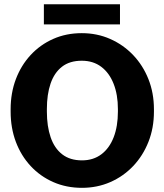

<svg xmlns="http://www.w3.org/2000/svg" viewBox="-20 -878 775 908"><path d="M367.7 10.3Q293.9 10.3 232.2 -16.8Q170.4 -43.9 125 -92.8Q79.6 -141.6 54.9 -207.3Q30.3 -272.9 30.3 -350.1V-361.3Q30.3 -438 54.9 -503.4Q79.6 -568.8 124.8 -617.7Q169.9 -666.5 231.4 -693.8Q293 -721.2 366.7 -721.2Q439 -721.2 501 -693.8Q563 -666.5 609.6 -617.7Q656.2 -568.8 682.1 -503.4Q708 -438 708 -361.3V-350.1Q708 -272.9 682.1 -207.3Q656.2 -141.6 609.9 -92.8Q563.5 -43.9 501.5 -16.8Q439.5 10.3 367.7 10.3ZM367.7 -119.6Q421.4 -119.6 459.5 -148.4Q497.6 -177.2 517.6 -229Q537.6 -280.8 537.6 -350.1V-362.3Q537.6 -430.2 517.3 -481.7Q497.1 -533.2 459 -562Q420.9 -590.8 366.7 -590.8Q309.6 -590.8 273.2 -562.5Q236.8 -534.2 219.2 -482.9Q201.7 -431.6 201.7 -362.3V-350.1Q201.7 -280.8 219.5 -228.8Q237.3 -176.8 274.2 -148.2Q311 -119.6 367.7 -119.6ZM187.5 -762.7V-857.9H547.4V-762.7Z"/></svg>

Font: Roboto Slab LO Black
Style: Regular
Weight: 900
Designer: Google
Version: Version 2.000